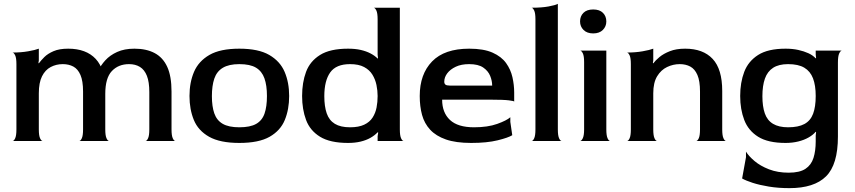

<svg xmlns="http://www.w3.org/2000/svg" viewBox="-20 -730 4428 994"><path d="M45 0Q52 0 58.5 -14Q65 -28 65 -60V-398Q65 -430 58.5 -443.5Q52 -457 45 -458Q89 -458 126 -464.5Q163 -471 181 -478V-417L179 -404L181 -402Q192 -417 209.5 -434.5Q227 -452 257 -465Q287 -478 333 -478Q426 -478 475.5 -425Q525 -372 525 -259V-60Q525 -28 531.5 -14Q538 0 545 0H390Q397 0 403.5 -14Q410 -28 410 -60V-256Q410 -311 396.5 -342Q383 -373 359.5 -385.5Q336 -398 305 -398Q271 -398 242.5 -383Q214 -368 197.5 -335Q181 -302 181 -247V-60Q181 -28 187.5 -14Q194 0 201 0ZM733 0Q740 0 746.5 -14Q753 -28 753 -60V-253Q753 -306 740.5 -337.5Q728 -369 704.5 -383.5Q681 -398 648 -398Q593 -398 559 -362Q525 -326 525 -244L473 -311Q475 -334 488 -362.5Q501 -391 525 -417.5Q549 -444 586.5 -461Q624 -478 676 -478Q738 -478 781 -455Q824 -432 846 -383.5Q868 -335 868 -256V-60Q868 -28 874.5 -14Q881 0 888 0Z M1219 10Q1119 10 1062.5 -22Q1006 -54 983.5 -109Q961 -164 961 -233Q961 -303 984.5 -358Q1008 -413 1064 -445.5Q1120 -478 1219 -478Q1318 -478 1374 -445.5Q1430 -413 1453.5 -358Q1477 -303 1477 -233Q1477 -164 1454.5 -109Q1432 -54 1376 -22Q1320 10 1219 10ZM1219 -71Q1275 -71 1306 -88.5Q1337 -106 1349.5 -142Q1362 -178 1362 -233Q1362 -288 1349 -324.5Q1336 -361 1305.5 -379.5Q1275 -398 1219 -398Q1165 -398 1133.5 -379Q1102 -360 1089.5 -323Q1077 -286 1077 -232Q1077 -179 1089.5 -143Q1102 -107 1133 -89Q1164 -71 1219 -71Z M1782 10Q1689 10 1637 -22Q1585 -54 1564.5 -109Q1544 -164 1544 -233Q1544 -303 1564.5 -358Q1585 -413 1637 -445.5Q1689 -478 1782 -478Q1819 -478 1847.5 -471.5Q1876 -465 1898 -453.5Q1920 -442 1935 -427L1937 -428L1935 -447V-630Q1935 -662 1928.5 -675.5Q1922 -689 1915 -690H2050V-60Q2050 -28 2056.5 -14Q2063 0 2070 0H1935V-25L1938 -44L1935 -45Q1920 -29 1898 -16.5Q1876 -4 1847 3Q1818 10 1782 10ZM1792 -71Q1837 -71 1865.5 -84.5Q1894 -98 1909 -121.5Q1924 -145 1929.5 -173.5Q1935 -202 1935 -233Q1935 -261 1929 -290Q1923 -319 1908 -343.5Q1893 -368 1865 -383Q1837 -398 1792 -398Q1720 -398 1689.5 -355Q1659 -312 1659 -232Q1659 -179 1671.5 -143Q1684 -107 1713.5 -89Q1743 -71 1792 -71Z M2419 10Q2340 10 2288.5 -8Q2237 -26 2207 -58.5Q2177 -91 2165 -135Q2153 -179 2153 -233Q2153 -346 2217 -412Q2281 -478 2409 -478Q2484 -478 2530 -457.5Q2576 -437 2600 -403.5Q2624 -370 2633 -330Q2642 -290 2642 -251V-204Q2642 -207 2614.5 -210.5Q2587 -214 2522 -214H2269Q2269 -147 2309.5 -109Q2350 -71 2434 -71Q2505 -71 2554 -88.5Q2603 -106 2622 -123V-99L2632 -30Q2611 -17 2556 -3.5Q2501 10 2419 10ZM2308 -287H2528Q2528 -312 2517.5 -337.5Q2507 -363 2481.5 -380.5Q2456 -398 2409 -398Q2368 -398 2339.5 -384.5Q2311 -371 2295.5 -350.5Q2280 -330 2280 -307Q2280 -297 2286 -292Q2292 -287 2308 -287Z M2732 0Q2739 0 2745.5 -14Q2752 -28 2752 -60V-630Q2752 -662 2745.5 -675.5Q2739 -689 2732 -690Q2784 -690 2819.5 -696.5Q2855 -703 2868 -710V-60Q2868 -28 2874.5 -14Q2881 0 2888 0Z M2983 0Q2990 0 2997 -14Q3004 -28 3004 -60V-408Q3004 -440 2997.5 -453.5Q2991 -467 2984 -468H3119V-60Q3119 -28 3125.5 -14Q3132 0 3139 0ZM3051 -557Q3019 -557 3001 -575Q2983 -593 2983 -619Q2983 -646 3000.5 -663.5Q3018 -681 3051 -681Q3084 -681 3101.5 -663.5Q3119 -646 3119 -619Q3119 -593 3101 -575Q3083 -557 3051 -557Z M3226 0Q3233 0 3239.5 -14Q3246 -28 3246 -60V-398Q3246 -430 3239.5 -443.5Q3233 -457 3226 -458Q3270 -458 3307 -464.5Q3344 -471 3362 -478V-417L3360 -404L3362 -402Q3373 -417 3394 -434.5Q3415 -452 3448 -465Q3481 -478 3527 -478Q3620 -478 3669.5 -425Q3719 -372 3719 -259V-60Q3719 -28 3725.5 -14Q3732 0 3739 0H3584Q3591 0 3597.5 -14Q3604 -28 3604 -60V-256Q3604 -311 3590.5 -342Q3577 -373 3553.5 -385.5Q3530 -398 3499 -398Q3465 -398 3433.5 -383Q3402 -368 3382 -335Q3362 -302 3362 -247V-60Q3362 -28 3368.5 -14Q3375 0 3382 0Z M4067 244Q4009 244 3960.5 236Q3912 228 3876.5 216.5Q3841 205 3822 194L3842 84V55Q3856 78 3886 103.5Q3916 129 3961 146.5Q4006 164 4063 164Q4120 164 4150 144Q4180 124 4191.5 87.5Q4203 51 4203 2V-28L4205 -46L4203 -48Q4190 -32 4166.5 -18.5Q4143 -5 4112.5 2.5Q4082 10 4047 10Q3956 10 3905 -22Q3854 -54 3833 -109Q3812 -164 3812 -233Q3812 -303 3833 -358Q3854 -413 3905 -445.5Q3956 -478 4047 -478Q4083 -478 4112.5 -471.5Q4142 -465 4165 -454.5Q4188 -444 4203 -428L4205 -429L4203 -448V-468H4338Q4331 -467 4324.5 -453Q4318 -439 4318 -406V-23Q4318 122 4256.5 183Q4195 244 4067 244ZM4060 -71Q4113 -71 4144.5 -88Q4176 -105 4189.5 -141Q4203 -177 4203 -233Q4203 -288 4189 -324.5Q4175 -361 4144 -379.5Q4113 -398 4060 -398Q4012 -398 3982.5 -379Q3953 -360 3940 -323Q3927 -286 3927 -232Q3927 -179 3939.5 -143Q3952 -107 3982 -89Q4012 -71 4060 -71Z"/></svg>

Font: Red Rose Medium
Style: Regular
Weight: 500
Designer: Jaikishan Patel
Version: Version 2.000